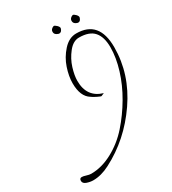

<svg xmlns="http://www.w3.org/2000/svg" viewBox="-203 -952 947 1059"><g transform="rotate(-30 270.5 -422.5)"><path d="M27.3 -46.9Q37.1 -46.9 53.7 -41.5Q70.3 -36.1 82 -36.1Q149.4 -36.1 217.8 -72.8Q286.1 -109.4 339.4 -169.4Q392.6 -229.5 434.6 -301.3Q476.6 -373 499.5 -447.8Q522.5 -522.5 522.5 -587.9Q522.5 -653.3 493.2 -687Q463.9 -720.7 398.4 -720.7Q361.3 -720.7 330.6 -682.1Q299.8 -643.6 285.6 -597.7Q271.5 -551.8 271.5 -517.6Q271.5 -414.1 364.3 -386.7L345.7 -378.9Q343.8 -377 321.8 -387.7Q299.8 -398.4 290 -406.2Q242.2 -435.5 242.2 -519.5Q242.2 -563.5 259.3 -614.7Q276.4 -666 313.5 -707Q350.6 -748 396.5 -748Q541 -748 541 -577.6Q541 -407.2 437.5 -256.8Q334 -106.4 179.7 -27.3Q125 1 74.2 1Q54.7 1 33.7 -6.3Q12.7 -13.7 12.7 -30.3Q12.7 -46.9 27.3 -46.9ZM309.6 -845.7Q316.4 -845.7 327.1 -835.4Q337.9 -825.2 337.9 -816.4Q332 -793.9 316.4 -793.9Q312.5 -793.9 308.6 -795.9Q288.1 -802.7 288.1 -820.3Q288.1 -837.9 309.6 -845.7ZM430.7 -845.7Q437.5 -845.7 447.8 -835.4Q458 -825.2 458 -816.4Q452.1 -793.9 437.5 -793.9Q433.6 -793.9 428.7 -795.9Q409.2 -802.7 409.2 -820.3Q409.2 -837.9 430.7 -845.7Z"/></g></svg>

Font: Dawning of a New Day
Style: Regular
Weight: 400
Designer: Kimberly Geswein
Foundry: Kimberly Geswein
Version: Version 1.002 2010